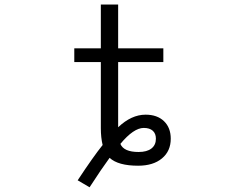

<svg xmlns="http://www.w3.org/2000/svg" viewBox="-20 -710 1040 834"><path d="M425.8 -80.1Q418 -112.3 418 -153.3V-440.4H302.7V-500H418V-690.4H493.2V-500H689.5V-440.4H493.2V-167V-157.2Q550.8 -211.9 612.3 -211.9Q663.1 -211.9 692.4 -183.6Q721.7 -155.3 721.7 -107.4Q721.7 -53.7 683.6 -22Q645.5 9.8 580.1 9.8Q493.2 9.8 456.1 -24.4Q422.9 20.5 369.1 103.5L317.4 73.2Q385.7 -30.3 425.8 -80.1ZM502.9 -85Q517.6 -49.8 582 -49.8Q618.2 -49.8 637.7 -64.9Q657.2 -80.1 657.2 -107.4Q657.2 -129.9 643.6 -142.1Q629.9 -154.3 604.5 -154.3Q560.5 -154.3 502.9 -85Z"/></svg>

Font: GenEi Gothic M SemiLight
Style: Regular
Weight: 350
Designer: o_tamon (Modified); [Source Han Sans]
Ryoko NISHIZUKA  (kana & ideographs); Paul D. Hunt (Latin, Greek & Cyrillic); Wenl
Version: Version 1.1a;Original Version 1.004